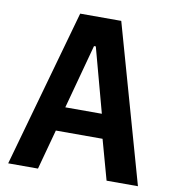

<svg xmlns="http://www.w3.org/2000/svg" viewBox="-79 -768 758 838"><g transform="rotate(10 300.0 -349.0)"><path d="M588 0C588 0 391 -698 391 -698C391 -698 209 -698 209 -698C209 -698 13 0 13 0C13 0 145 0 145 0C145 0 193 -177 193 -177C193 -177 400 -177 400 -177C400 -177 449 0 449 0C449 0 588 0 588 0ZM378 -284C378 -284 216 -284 216 -284C216 -284 293 -569 293 -569C293 -569 301 -569 301 -569C301 -569 378 -284 378 -284Z"/></g></svg>

Font: IBM Plex Mono Mod
Style: SemiBold
Weight: 500
Designer: Mike Abbink, Paul van der Laan, Pieter van Rosmalen
Foundry: Bold Monday
Version: ""